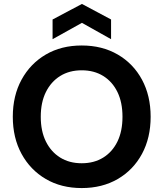

<svg xmlns="http://www.w3.org/2000/svg" viewBox="-20 -943 830 975"><path d="M395 12Q291 12 212.5 -34Q134 -80 89.5 -161.5Q45 -243 45 -350Q45 -457 89.5 -538.5Q134 -620 212.5 -666Q291 -712 395 -712Q499 -712 578 -666Q657 -620 701 -538.5Q745 -457 745 -350Q745 -243 701 -161.5Q657 -80 578 -34Q499 12 395 12ZM395 -114Q458 -114 504.5 -143Q551 -172 576.5 -224.5Q602 -277 602 -350Q602 -423 576.5 -475.5Q551 -528 504.5 -557Q458 -586 395 -586Q332 -586 285.5 -557Q239 -528 213 -475.5Q187 -423 187 -350Q187 -277 213 -224.5Q239 -172 285.5 -143Q332 -114 395 -114ZM247 -744V-844L396 -923L544 -844V-744L396 -827Z"/></svg>

Font: DM Sans 20pt ExtraBold
Style: Regular
Weight: 800
Version: Version 4.004;gftools[0.9.30]